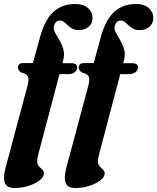

<svg xmlns="http://www.w3.org/2000/svg" viewBox="-42 -751 788 962"><path d="M48 -412Q48 -435 75.5 -435H123L159 -566.5Q183 -653 226.2 -692Q269.5 -731 336 -731Q376.5 -731 399 -710.5Q421.5 -690 421.5 -661Q421.5 -634 402.5 -617Q383.5 -600 353 -600Q328.5 -600 312.8 -612Q297 -624 284.8 -636Q272.5 -648 258.5 -648Q235.5 -648 228 -619.5Q225 -604.5 234.2 -587Q243.5 -569.5 256 -548.8Q268.5 -528 275.5 -503.2Q282.5 -478.5 274.5 -449L271 -434.5H315Q345 -434.5 345 -413Q345 -399 332 -389.2Q319 -379.5 301.5 -379.5H256L152 14Q144.5 41.5 144.5 58Q144.5 73.5 152.8 82.2Q161 91 169.5 98.8Q178 106.5 178 118Q178 135.5 156.8 152.2Q135.5 169 101.8 180Q68 191 31 191Q-8 191 -17.8 165.2Q-27.5 139.5 -13.5 87L96.5 -323.5Q104.5 -353.5 98 -367.5Q91.5 -381.5 66 -387Q48 -396.5 48 -412ZM352.5 -412Q352.5 -435 380 -435H427.5L463.5 -566.5Q487.5 -653 530.8 -692Q574 -731 640.5 -731Q681 -731 703.5 -710.5Q726 -690 726 -661Q726 -634 707 -617Q688 -600 657.5 -600Q633 -600 617.2 -612Q601.5 -624 589.2 -636Q577 -648 563 -648Q540 -648 532.5 -619.5Q529.5 -604.5 538.8 -587Q548 -569.5 560.5 -548.8Q573 -528 580 -503.2Q587 -478.5 579 -449L575.5 -434.5H619.5Q649.5 -434.5 649.5 -413Q649.5 -399 636.5 -389.2Q623.5 -379.5 606 -379.5H560.5L456.5 14Q449 41.5 449 58Q449 73.5 457.2 82.2Q465.5 91 474 98.8Q482.5 106.5 482.5 118Q482.5 135.5 461.2 152.2Q440 169 406.2 180Q372.5 191 335.5 191Q296.5 191 286.8 165.2Q277 139.5 291 87L401 -323.5Q409 -353.5 402.5 -367.5Q396 -381.5 370.5 -387Q352.5 -396.5 352.5 -412Z"/></svg>

Font: Fraunces 144pt Soft
Style: Bold Italic
Weight: 700
Italic angle: -16°
Version: Version 1.000;[b76b70a41]